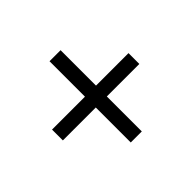

<svg xmlns="http://www.w3.org/2000/svg" viewBox="-96 -660 612 612"><g transform="rotate(-45 210.0 -354.0)"><path d="M35.2 -328.6V-377.4H183.6V-537.1H233.4V-377.4H379.9V-328.6H233.4V-170.9H183.6V-328.6Z"/></g></svg>

Font: Pontano Sans
Style: Regular
Weight: 400
Foundry: vernon adams
Version: 1.0